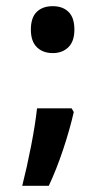

<svg xmlns="http://www.w3.org/2000/svg" viewBox="-20 -476 327 622"><path d="M80 -380Q80 -419 99 -437.5Q118 -456 151 -456Q183 -456 202 -437.5Q221 -419 221 -380Q221 -342 201.5 -323Q182 -304 151 -304Q119 -304 99.5 -323Q80 -342 80 -380ZM212 -125 219 -113Q206 -56 184.5 8.5Q163 73 138 126H52Q67 67 80.5 -2Q94 -71 100 -125Z"/></svg>

Font: Noto Sans Kannada Condensed SemiBold
Style: Regular
Weight: 600
Width: 3
Designer: Jelle Bosma - Monotype Design Team
Foundry: Monotype Imaging Inc.
Version: Version 2.005; ttfautohint (v1.8.4.7-5d5b)